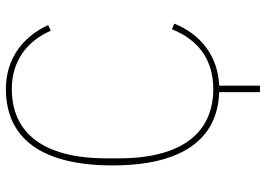

<svg xmlns="http://www.w3.org/2000/svg" viewBox="-145 -605 900 650"><g transform="rotate(-90 305.0 -280.0)"><path d="M318 12C159 7 70 -113 70 -349C70 -590 162 -710 329 -710C432 -710 506 -652 545 -567L526 -558C490 -641 421 -690 329 -690C182 -690 94 -586 94 -370V-328C94 -112 182 -8 329 -8C429 -8 496 -60 531 -148L550 -140C515 -52 441 8 340 12V150H318Z"/></g></svg>

Font: Plexus Sans Thin
Style: Regular
Weight: 250
Version: Version 2.001;PS 002.001;hotconv 1.0.70;makeotf.lib2.5.58329